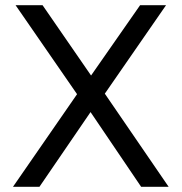

<svg xmlns="http://www.w3.org/2000/svg" viewBox="-20 -720 700 740"><path d="M30 0 277 -357 40 -700H144L331 -429L520 -700H620L384 -359L630 0H524L329 -288L132 0Z"/></svg>

Font: Golos Text VF
Style: Regular
Weight: 400
Designer: A.Korolkova, Vitaly Kuzmin
Foundry: ParaType Ltd
Version: Version 2.003